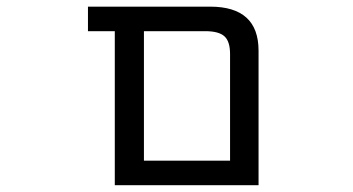

<svg xmlns="http://www.w3.org/2000/svg" viewBox="-20 -544 1040 566"><path d="M397.5 2H318.4V-452.1H239.3V-524.4H599.6Q742.2 -524.4 742.2 -394.5V2ZM658.2 -384.8Q658.2 -421.9 641.6 -437Q625 -452.1 585 -452.1H404.3V-70.3H658.2Z"/></svg>

Font: GenEi Gothic M Regular
Style: Regular
Weight: 400
Designer: o_tamon (Modified); [Source Han Sans]
Ryoko NISHIZUKA  (kana & ideographs); Paul D. Hunt (Latin, Greek & Cyrillic); Wenl
Version: Version 1.1a;Original Version 1.004